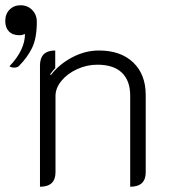

<svg xmlns="http://www.w3.org/2000/svg" viewBox="-31 -701 641 730"><path d="M121 -452Q121 -509 179 -509V-442Q172 -435 160 -419L162 -415Q194 -457 243.5 -483Q293 -509 345 -509Q428 -509 475.5 -463.5Q523 -418 523 -340V-46Q523 9 464 9V-338Q464 -394 432.5 -424.5Q401 -455 339 -455Q299 -455 262 -438Q225 -421 202.5 -393.5Q180 -366 180 -336V-46Q180 9 121 9ZM64 -572Q63 -571 56 -569Q49 -567 43 -567Q17 -567 3 -581.5Q-11 -596 -11 -621Q-11 -648 5.5 -664.5Q22 -681 47 -681Q74 -681 91.5 -663Q109 -645 109 -618Q109 -556 91 -519Q73 -482 40 -449Q33 -444 23 -444Q12 -444 5 -449Q64 -511 64 -572Z"/></svg>

Font: K2D ExtraLight
Style: Regular
Weight: 275
Designer: Katatrad Aksorn Co.,Ltd.
Foundry: Cadson Demak Co.,Ltd.
Version: Version 1.000; ttfautohint (v1.6)